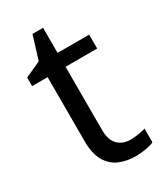

<svg xmlns="http://www.w3.org/2000/svg" viewBox="-170 -732 702 815"><g transform="rotate(-30 180.5 -324.5)"><path d="M264 -62Q284 -62 305 -65.5Q326 -69 339 -73V-6Q325 1 299 5.5Q273 10 249 10Q207 10 171.5 -4.5Q136 -19 114 -55Q92 -91 92 -156V-468H16V-510L93 -545L128 -659H180V-536H335V-468H180V-158Q180 -109 203.5 -85.5Q227 -62 264 -62Z"/></g></svg>

Font: uoriya15
Style: Book
Weight: 400
Designer: Jelle Bosma - Monotype Design Team
Foundry: Monotype Imaging Inc.
Version: Version 2.003